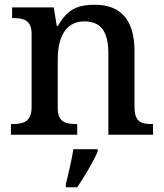

<svg xmlns="http://www.w3.org/2000/svg" viewBox="-20 -567 691 808"><path d="M26 0H305V-45H301C257 -45 223 -53 223 -111V-317C223 -402 251 -477 335 -477C410 -477 436 -427 436 -341V0H624V-45H619C574 -45 546 -54 546 -117V-352C546 -488 484 -547 379 -547C315 -547 265 -533 224 -458H219L206 -536H31V-491H35C79 -491 113 -482 113 -424V-116C113 -54 77 -45 32 -45H26ZM257 208V221H305C334 179 373 113 391 71V61H289C281 108 268 165 257 208Z"/></svg>

Font: Noto Serif Medium
Style: Regular
Weight: 500
Designer: Monotype Design Team
Foundry: Monotype Imaging Inc.
Version: Version 2.013